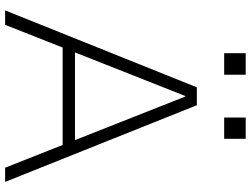

<svg xmlns="http://www.w3.org/2000/svg" viewBox="-132 -824 956 731"><g transform="rotate(90 345.5 -458.0)"><path d="M19 0 312 -730H380L672 0H618L347 -686H345L74 0ZM138 -219V-266H553V-219ZM427 -834V-916H508V-834ZM182 -834V-916H264V-834Z"/></g></svg>

Font: M PLUS 1 Thin Light
Style: Regular
Weight: 300
Version: Version 1.001